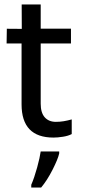

<svg xmlns="http://www.w3.org/2000/svg" viewBox="-20 -611 393 852"><path d="M227.5 -70.3Q245.6 -70.3 262.2 -73Q278.8 -75.7 298.3 -81.1V-16.1Q282.7 -7.8 259.3 -4.2Q235.8 -0.5 217.3 -0.5Q75.7 -0.5 75.7 -147.9V-418H9.3L10.3 -483.4L76.7 -482.9L76.2 -591.3H160.6V-483.9H294.9V-418H160.6V-150.9Q160.6 -110.4 178.7 -90.3Q196.8 -70.3 227.5 -70.3ZM118.7 209Q132.3 177.7 144.8 132.3Q157.2 86.9 160.6 61H242.7V69.8Q237.3 94.7 213.4 141.8Q189.5 189 162.6 221.2H118.7Z"/></svg>

Font: XL-Viking
Style: Regular
Weight: 400
Foundry: Ascender Corporation
Version: Version 1.10 March 23, 2015